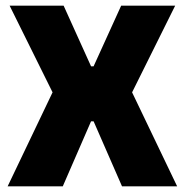

<svg xmlns="http://www.w3.org/2000/svg" viewBox="-20 -659 654 679"><path d="M7 0 175 -351.5V-314L14 -639H205L302 -424.5H311L408.5 -639H599.5L438 -314V-351.5L606.5 0H411.5L311 -230H302L202 0Z"/></svg>

Font: Anek Latin Medium ExtraBold
Style: Regular
Weight: 800
Version: Version 1.003